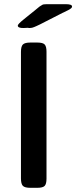

<svg xmlns="http://www.w3.org/2000/svg" viewBox="-20 -897 364 917"><path d="M64.9 -774.9Q64.9 -781.7 94.2 -805.2Q109.4 -817.4 123.8 -829.1Q138.2 -840.8 146 -846.9Q153.8 -853 161.4 -859.6Q168.9 -866.2 173.6 -868.7Q178.2 -871.1 181.6 -873.5Q185.1 -876 188.5 -876Q191.9 -876 194.3 -876.5Q196.8 -877 203.1 -877H294.9Q323.7 -877 324.2 -866.2Q324.2 -864.3 323 -861.6Q321.8 -858.9 318.8 -856.9Q315.9 -855 313.5 -853Q311 -851.1 305.9 -848.6Q300.8 -846.2 297.4 -844.5Q293.9 -842.8 287.4 -839.4Q280.8 -835.9 277.8 -835Q253.9 -822.8 231.4 -811.3Q209 -799.8 196.5 -793.5Q184.1 -787.1 172.1 -781Q160.2 -774.9 154.1 -772.5Q147.9 -770 142.6 -767.6Q137.2 -765.1 133.5 -764.6Q129.9 -764.2 127.4 -763.7Q125 -763.2 120.1 -763.2Q118.2 -763.2 116 -763.7Q113.8 -764.2 111.8 -764.2Q108.9 -764.2 102.5 -763.7Q96.2 -763.2 92.8 -763.2Q64.9 -762.7 64.9 -774.9ZM80.1 -44.9V-648.9Q80.1 -675.8 89.6 -684.8Q99.1 -693.8 125 -693.8H158.2Q185.1 -693.8 193.6 -684.3Q202.1 -674.8 202.1 -649.9V-43.9Q202.1 -18.1 193.1 -9Q184.1 0 158.2 0H125Q98.1 0 89.1 -9.5Q80.1 -19 80.1 -44.9Z"/></svg>

Font: CMU Sans Serif Demi Condensed
Style: DemiCondensed
Weight: 600
Width: 3
Version: Version 0.7.0